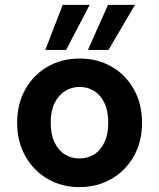

<svg xmlns="http://www.w3.org/2000/svg" viewBox="-20 -752 650 784"><path d="M304 12Q232 12 174.5 -21.5Q117 -55 83.5 -114.5Q50 -174 50 -250Q50 -328 83.5 -387.5Q117 -447 175 -480Q233 -513 305 -513Q378 -513 435.5 -480Q493 -447 526.5 -387.5Q560 -328 560 -250Q560 -173 526.5 -114Q493 -55 435 -21.5Q377 12 304 12ZM304 -105Q337 -105 363.5 -121Q390 -137 406 -170Q422 -203 422 -251Q422 -299 406.5 -331.5Q391 -364 364.5 -380.5Q338 -397 305 -397Q273 -397 246 -380.5Q219 -364 203 -331.5Q187 -299 187 -251Q187 -203 203 -170Q219 -137 245.5 -121Q272 -105 304 -105ZM339 -548 421 -732H531L423 -548ZM165 -548 236 -732H346L250 -548Z"/></svg>

Font: DM Sans 17pt
Style: Bold
Weight: 700
Version: Version 4.004;gftools[0.9.30]